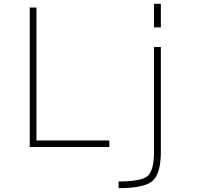

<svg xmlns="http://www.w3.org/2000/svg" viewBox="-20 -772 1040 1011"><path d="M171.9 -732.4V-32.2H555.7V2H136.7V-732.4ZM791 -524.4H827.1V24.4Q827.1 141.6 783.7 180.2Q740.2 218.8 604.5 218.8V183.6Q725.6 183.6 758.3 153.8Q791 124 791 24.4ZM791 -627.9V-752H827.1V-627.9Z"/></svg>

Font: GenEi Gothic M ExtraLight
Style: Regular
Weight: 200
Designer: o_tamon (Modified); [Source Han Sans]
Ryoko NISHIZUKA  (kana & ideographs); Paul D. Hunt (Latin, Greek & Cyrillic); Wenl
Version: Version 1.1a;Original Version 1.004